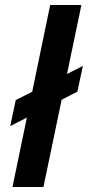

<svg xmlns="http://www.w3.org/2000/svg" viewBox="-20 -749 352 769"><path d="M30 0 181 -729H306L154 0ZM21 -244 43 -348 312 -485 290 -382Z"/></svg>

Font: Mona Sans ExtraLight SemiBold
Style: Italic
Weight: 600
Italic angle: -11.6951°
Version: Version 2.000